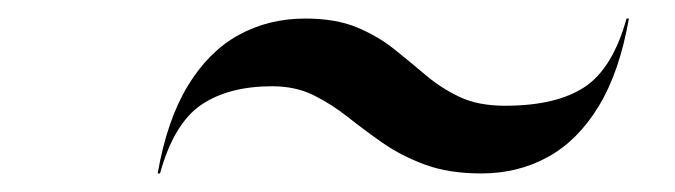

<svg xmlns="http://www.w3.org/2000/svg" viewBox="-20 -530 728 207"><path d="M499 -343Q464 -343 438.2 -352.5Q412.5 -362 392.5 -376Q372.5 -390 354.8 -404Q337 -418 317.8 -427.5Q298.5 -437 273.5 -437Q226.5 -437 197 -417Q167.5 -397 152.5 -343H150Q160 -400.5 182.5 -437.5Q205 -474.5 237.2 -492.2Q269.5 -510 309 -510Q342 -510 364.8 -500.5Q387.5 -491 405 -477Q422.5 -463 439 -449Q455.5 -435 475.5 -425.5Q495.5 -416 524.5 -416Q579.5 -416 610 -436Q640.5 -456 655.5 -510H658Q648 -452.5 625.5 -415.5Q603 -378.5 570.8 -360.8Q538.5 -343 499 -343Z"/></svg>

Font: Bodoni Moda 72pt
Style: Italic
Weight: 400
Italic angle: -13°
Designer: Owen Earl
Foundry: indestructible type
Version: Version 2.005